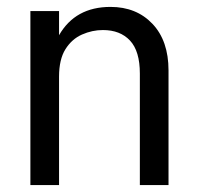

<svg xmlns="http://www.w3.org/2000/svg" viewBox="-20 -536 572 556"><path d="M68 0V-504H151V-434Q198 -516 300 -516Q375 -516 421.5 -467Q468 -418 468 -332V0H385V-323Q385 -388 356.5 -418.5Q328 -449 278 -449Q247 -449 217.5 -436Q188 -423 169.5 -393.5Q151 -364 151 -314V0Z"/></svg>

Font: Special Gothic
Style: Regular
Weight: 400
Designer: Alistair McCready
Foundry: Monolith
Version: Version 1.010; ttfautohint (v1.8.4.7-5d5b)